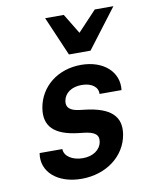

<svg xmlns="http://www.w3.org/2000/svg" viewBox="-90 -881 781 964"><g transform="rotate(-10 300.0 -399.0)"><path d="M62 -150C46 -56 126 14 248 14C374 14 473 -61 491 -169C506 -260 453 -310 324 -325L298 -328C249 -334 229 -352 235 -386C242 -425 278 -450 329 -450C379 -450 412 -426 410 -390H522C533 -482 457 -550 343 -550C224 -550 133 -477 115 -371C100 -279 150 -229 271 -215L297 -212C353 -206 375 -189 369 -154C362 -113 324 -87 272 -87C218 -87 178 -114 178 -150ZM293 -612H403L555 -812H460L364 -710L302 -812H207Z"/></g></svg>

Font: CommitMono
Style: Bold Italic
Weight: 700
Monospace: yes
Designer: Eigil Nikolajsen
Foundry: Eigil Nikolajsen
Version: Version 1.143